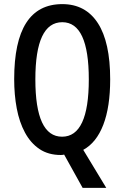

<svg xmlns="http://www.w3.org/2000/svg" viewBox="-20 -744 604 934"><path d="M516 -358Q516 -224 482.5 -137Q449 -50 385 -15L497 170H382L292 8Q285 10 276 10Q215 10 172 -19Q129 -48 101.5 -99Q74 -150 61.5 -216.5Q49 -283 49 -359Q49 -724 283 -724Q396 -724 456 -631.5Q516 -539 516 -358ZM152 -358Q152 -79 282 -79Q412 -79 412 -358Q412 -636 283 -636Q152 -636 152 -358Z"/></svg>

Font: Noto Sans Gujarati UI ExtraCondensed Medium
Style: Regular
Weight: 500
Width: 2
Designer: Jelle Bosma - Monotype Design Team, Universal Thirst
Foundry: Monotype Imaging Inc.
Version: Version 2.106; ttfautohint (v1.8.4.7-5d5b)